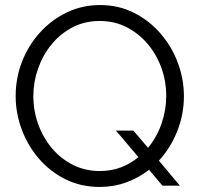

<svg xmlns="http://www.w3.org/2000/svg" viewBox="-20 -735 789 760"><path d="M375 5Q300 5 239 -25.5Q178 -56 134 -107Q90 -158 66 -222.5Q42 -287 42 -355Q42 -426 67 -490.5Q92 -555 137.5 -605.5Q183 -656 244 -685.5Q305 -715 376 -715Q450 -715 511 -684Q572 -653 616.5 -601Q661 -549 684.5 -485Q708 -421 708 -354Q708 -282 681.5 -215.5Q655 -149 609 -99L692 0H623L570 -63Q529 -31 479.5 -13Q430 5 375 5ZM375 -58Q420 -58 458.5 -72.5Q497 -87 528 -113L439 -218H508L566 -150Q601 -192 619.5 -246Q638 -300 638 -355Q638 -413 619 -466Q600 -519 564.5 -561Q529 -603 481 -627.5Q433 -652 375 -652Q315 -652 266.5 -626.5Q218 -601 183.5 -558.5Q149 -516 130.5 -463Q112 -410 112 -355Q112 -297 131 -244Q150 -191 185 -149Q220 -107 268.5 -82.5Q317 -58 375 -58Z"/></svg>

Font: Raleway
Style: Regular
Weight: 400
Designer: Matt McInerney, Pablo Impallari, Rodrigo Fuenzalida
Foundry: Matt McInerney, Pablo Impallari, Rodrigo Fuenzalida
Version: Version 4.101;RELEASE